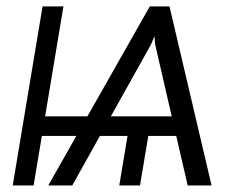

<svg xmlns="http://www.w3.org/2000/svg" viewBox="-20 -565 763 585"><path d="M551.8 0 517 -150.9H431.8L406.6 0H343.4L368.6 -150.9H284.4L200.3 0H127.1L212.7 -150.9H107.6L82.4 0H18.8L109.7 -545.5H173.3L117.5 -210.6H246.4L436.4 -545.5H496.4L624.6 0ZM317.8 -210.6H503.2L452.8 -429.3L450.6 -454.9L440 -429.3Z"/></svg>

Font: Karasuma Gothic
Style: Light Italic
Weight: 300
Italic angle: 9.39998°
Designer: Rasmus Andersson / Ryoko Nishizuka
Foundry: rsms
Version: Version 1.00